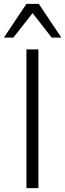

<svg xmlns="http://www.w3.org/2000/svg" viewBox="-41 -975 338 995"><path d="M96 0V-719H158V0ZM-21 -780 96 -955H160L277 -780H227L128 -907L28 -780Z"/></svg>

Font: Nunitoga
Style: Light
Weight: 300
Designer: Vernon Adams
Foundry: Vernon Adams
Version: Version 1.0